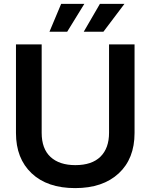

<svg xmlns="http://www.w3.org/2000/svg" viewBox="-20 -957 773 986"><path d="M366 9Q223 9 142.5 -67Q62 -143 62 -274V-729H194V-275Q194 -193 239.5 -151Q285 -109 367 -109Q452 -109 496 -152.5Q540 -196 540 -275V-729H671V-274Q671 -142 589.5 -66.5Q508 9 366 9ZM234 -794 294 -937H413L325 -794ZM410 -794 493 -937H619L511 -794Z"/></svg>

Font: Mona Sans SemiBold
Style: Regular
Weight: 600
Designer: Deni Anggara
Foundry: GitHub
Version: Version 2.000;Glyphs 3.2.3 (3260)